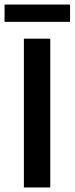

<svg xmlns="http://www.w3.org/2000/svg" viewBox="-22 -824 328 844"><path d="M83 0V-654H199V0ZM-2 -728V-804H286V-728Z"/></svg>

Font: Mada SemiBold
Style: Regular
Weight: 600
Designer: Khaled Hosny
Version: Version 1.5